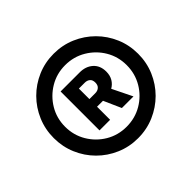

<svg xmlns="http://www.w3.org/2000/svg" viewBox="-135 -909 913 913"><g transform="rotate(-45 321.5 -453.0)"><path d="M320.8 -168.9Q262.2 -168.9 210.7 -191.2Q159.2 -213.4 120.4 -252.4Q81.5 -291.5 59.6 -343Q37.6 -394.5 37.6 -453.1Q37.6 -511.7 59.6 -563.2Q81.5 -614.7 120.4 -653.8Q159.2 -692.9 210.7 -715.1Q262.2 -737.3 320.8 -737.3Q379.9 -737.3 431.4 -715.1Q482.9 -692.9 522 -653.8Q561 -614.7 583 -563.2Q605 -511.7 605 -453.1Q605 -394.5 583 -343Q561 -291.5 522 -252.4Q482.9 -213.4 431.4 -191.2Q379.9 -168.9 320.8 -168.9ZM320.8 -246.1Q378.4 -246.1 425.5 -273.9Q472.7 -301.8 500.5 -348.9Q528.3 -396 528.3 -453.1Q528.3 -510.3 500.5 -557.1Q472.7 -604 425.5 -632.1Q378.4 -660.2 320.8 -660.2Q263.7 -660.2 216.8 -632.1Q169.9 -604 141.8 -557.1Q113.8 -510.3 113.8 -453.1Q113.8 -396 141.8 -348.9Q169.9 -301.8 216.8 -273.9Q263.7 -246.1 320.8 -246.1ZM217.3 -325.2V-586.9H344.2Q385.3 -587.4 411.6 -564.2Q438 -541 438 -500Q438 -474.1 426.8 -455.3Q415.5 -436.5 396.5 -425.8L445.8 -325.2H367.7L328.6 -413.1H288.6V-325.2ZM288.6 -464.4H328.1Q343.8 -464.4 354 -473.4Q364.3 -482.4 364.3 -500Q364.3 -518.1 354 -526.6Q343.8 -535.2 328.1 -535.2H288.6Z"/></g></svg>

Font: Inter Display ExtraBold
Style: Regular
Weight: 800
Designer: Rasmus Andersson
Foundry: rsms
Version: Version 4.000;git-a52131595